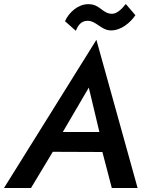

<svg xmlns="http://www.w3.org/2000/svg" viewBox="-48 -940 737 960"><path d="M277 -834 331 -786C339 -805 353 -835 388 -836C389 -836 390 -836 391 -836C432 -836 457 -790 504 -788C505 -788 507 -788 508 -788C558 -788 604 -827 629 -864L581 -920C561 -895 538 -872 513 -871C464 -871 452 -919 396 -919C395 -919 393 -919 392 -919C343 -919 297 -879 277 -834ZM-28 0H107L216 -181L464 -180L511 0H640L434 -741ZM396 -502 449 -280H266Z"/></svg>

Font: Jost Medium
Style: Italic
Weight: 500
Italic angle: -5°
Version: Version 3.710